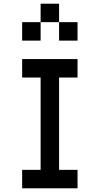

<svg xmlns="http://www.w3.org/2000/svg" viewBox="-20 -1120 540 1040"><path d="M100 -100V-200H200V-700H100V-800H400V-700H300V-200H400V-100ZM100 -900V-1000H200V-900ZM300 -1100V-1000H200V-1100ZM300 -1000H400V-900H300Z"/></svg>

Font: GalmuriMono9 Regular
Style: Regular
Weight: 400
Designer: Lee Minseo (quiple)
Version: Version 2.399;hotconv 1.1.1;makeotfexe 2.6.0 DEVELOPMENT